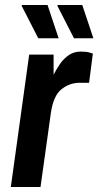

<svg xmlns="http://www.w3.org/2000/svg" viewBox="-20 -743 391 763"><path d="M23 0 96 -526H193V-446Q204 -468 218.5 -489Q233 -510 253.5 -524Q274 -538 301 -538Q324 -538 336.5 -534Q349 -530 349 -530L334 -414H296Q257 -414 224.5 -388.5Q192 -363 182 -293L141 0ZM132 -591 66 -720 67 -723H169L213 -591ZM274 -591 208 -720 209 -723H307L351 -591Z"/></svg>

Font: Archivo Narrow
Style: Bold Italic
Weight: 700
Italic angle: -8°
Designer: Hector Gatti
Foundry: Omnibus-Type
Version: Version 3.002